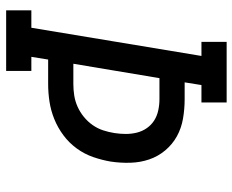

<svg xmlns="http://www.w3.org/2000/svg" viewBox="-88 -688 775 640"><g transform="rotate(90 300.0 -367.5)"><path d="M14 0V-84H72L166 -651H119V-735H321V-651H263L254 -595H310Q343 -595 375 -589.5Q407 -584 434 -569Q461 -554 481 -530Q501 -506 511 -476.5Q521 -447 522 -414Q523 -381 518 -348Q513 -319 503 -290Q493 -261 474.5 -235.5Q456 -210 430.5 -191Q405 -172 376.5 -160.5Q348 -149 318.5 -144.5Q289 -140 260 -140H178L169 -84H216V0ZM192 -224H260Q279 -224 298 -227Q317 -230 335 -238Q353 -246 369 -259Q385 -272 396.5 -288.5Q408 -305 414 -323.5Q420 -342 423 -361Q426 -380 426 -399Q426 -418 421.5 -436Q417 -454 406.5 -469Q396 -484 381 -493.5Q366 -503 347.5 -507Q329 -511 310 -511H240Z"/></g></svg>

Font: Iosevka Curly Slab MdEx
Style: Italic
Weight: 500
Width: 7
Italic angle: -9°
Monospace: yes
Designer: Belleve Invis
Foundry: Belleve Invis
Version: Version 11.0.0; ttfautohint (v1.8.3)